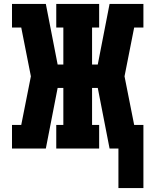

<svg xmlns="http://www.w3.org/2000/svg" viewBox="-20 -755 790 976"><path d="M582 201V0H537L477 -308H448V-120H484V0H266V-120H302V-308H273L213 0H41V-120H88L137 -367L88 -615H41V-735H213L273 -427H302V-615H266V-735H484V-615H448V-427H477L537 -735H709V-615H662L613 -367L662 -120H709V201Z"/></svg>

Font: Iosevka Etoile Heavy
Style: Regular
Weight: 900
Designer: Belleve Invis
Foundry: Belleve Invis
Version: Version 22.1.2; ttfautohint (v1.8.4)